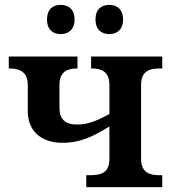

<svg xmlns="http://www.w3.org/2000/svg" viewBox="-20 -768 705 788"><path d="M429 -628C458 -628 485 -645 485 -688C485 -732 458 -748 429 -748C398 -748 372 -732 372 -688C372 -645 398 -628 429 -628ZM229 -628C259 -628 286 -645 286 -688C286 -732 259 -748 229 -748C199 -748 173 -732 173 -688C173 -645 199 -628 229 -628ZM334 0H646V-49H634C594 -49 559 -60 559 -116V-420C559 -476 594 -487 634 -487H646V-536H354V-487H357C396 -487 429 -475 429 -419V-300C372 -269 339 -257 294 -257C248 -257 224 -279 224 -325V-420C224 -477 261 -487 296 -487H298V-536H16V-487H19C62 -487 94 -472 94 -419V-312C94 -234 145 -182 236 -182C313 -182 363 -209 429 -249V-116C429 -57 393 -49 349 -49H334Z"/></svg>

Font: Noto Serif Semi
Style: Regular
Weight: 600
Designer: Monotype Design Team
Foundry: Monotype Imaging Inc.
Version: Version 1.002